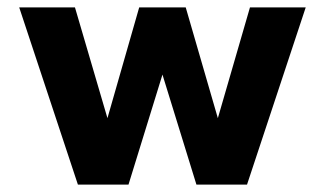

<svg xmlns="http://www.w3.org/2000/svg" viewBox="-20 -500 881 520"><path d="M32 -480H183L271 -180L357 -480H483L570 -180L657 -480H808L649 0H512L420 -298L328 0H191Z"/></svg>

Font: Prompt SemiBold
Style: Regular
Weight: 600
Designer: Katatrad Team
Foundry: CadsonDemak
Version: Version 1.001